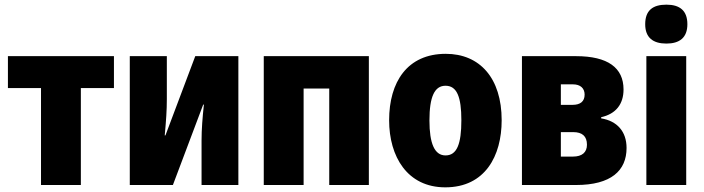

<svg xmlns="http://www.w3.org/2000/svg" viewBox="-20 -794 3020 824"><path d="M156 0H327V-416H469V-553H14V-416H156Z M537 0H722L852 -345H855C849 -288 845 -239 845 -191V0H1003V-553H818L690 -213H687C693 -279 696 -320 696 -369V-553H537Z M1112 0H1283V-414H1393V0H1563V-553H1112Z M1891 10C2062 10 2133 -125 2133 -278C2133 -459 2039 -563 1893 -563C1728 -563 1650 -442 1650 -278C1650 -122 1728 10 1891 10ZM1892 -127C1845 -127 1823 -178 1823 -277C1823 -379 1845 -426 1892 -426C1941 -426 1960 -378 1960 -278C1960 -176 1941 -127 1892 -127Z M2220 0H2452C2603 0 2669 -62 2669 -159C2669 -230 2628 -275 2560 -286V-291C2623 -305 2656 -347 2656 -410C2656 -503 2589 -553 2452 -553H2220ZM2387 -344V-432H2439C2471 -432 2489 -415 2489 -388C2489 -359 2471 -344 2437 -344ZM2387 -122V-227H2440C2478 -227 2499 -210 2499 -173C2499 -140 2478 -122 2439 -122Z M2840 -607C2896 -607 2930 -632 2930 -690C2930 -748 2898 -774 2840 -774C2781 -774 2749 -749 2749 -690C2749 -632 2783 -607 2840 -607ZM2754 0H2925V-553H2754Z"/></svg>

Font: Noto Sans Condensed Black
Style: Regular
Weight: 900
Width: 3
Designer: Monotype Design Team
Foundry: Monotype Imaging Inc.
Version: Version 2.013